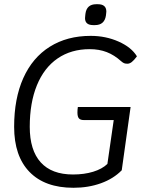

<svg xmlns="http://www.w3.org/2000/svg" viewBox="-20 -880 706 910"><path d="M121 -279Q121 -168 173 -110.5Q225 -53 326 -53Q379 -53 421.5 -66Q464 -79 489 -103L519 -311H377Q361 -311 354 -319Q347 -327 347 -347Q347 -360 349 -373H599L557 -73Q518 -33 458.5 -11.5Q399 10 328 10Q193 10 120 -65Q47 -140 47 -279Q47 -413 90.5 -510Q134 -607 216 -658.5Q298 -710 410 -710Q481 -710 542 -683Q603 -656 629 -613Q615 -594 604.5 -586Q594 -578 584 -578Q574 -578 568 -580.5Q562 -583 554 -590Q522 -619 486 -633Q450 -647 405 -647Q317 -647 253 -603Q189 -559 155 -476Q121 -393 121 -279ZM383 -794Q383 -802 384 -806L385 -815Q391 -860 436 -860H444Q484 -860 484 -825L483 -815L482 -806Q475 -761 430 -761H422Q383 -761 383 -794Z"/></svg>

Font: Krub
Style: Italic
Weight: 400
Italic angle: -8°
Designer: Ekaluck Peanpanawate
Foundry: Cadson Demak Co.,Ltd.
Version: Version 1.000; ttfautohint (v1.6)